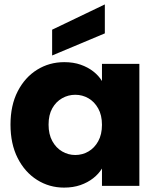

<svg xmlns="http://www.w3.org/2000/svg" viewBox="-20 -850 719 878"><path d="M28 -280.1Q28 -368.3 60.9 -432.3Q93.8 -496.3 149.6 -531.1Q205.5 -565.8 273.8 -565.8Q316 -565.8 349.1 -554.1Q382.1 -542.5 406.8 -523.2Q431.4 -504 446.3 -479.5V-557.9H617.3V0H446.3V-79.4Q431.4 -54.8 406.3 -35.1Q381.2 -15.4 347.9 -3.7Q314.6 7.9 272.8 7.9Q205 7.9 149.2 -27.5Q93.3 -62.9 60.7 -127.4Q28 -191.9 28 -280.1ZM446.3 -279.2Q446.3 -323.4 429.1 -354Q412 -384.7 384.3 -400.7Q356.6 -416.6 324.2 -416.6Q292.2 -416.6 264.3 -400.9Q236.3 -385.2 219.2 -355Q202.1 -324.8 202.1 -280.1Q202.1 -235.9 219.2 -204.8Q236.3 -173.6 264.3 -157.4Q292.2 -141.2 324.2 -141.2Q356.6 -141.2 384.3 -157.2Q412 -173.2 429.1 -204.1Q446.3 -235 446.3 -279.2ZM218.4 -714.2 459.4 -829.8V-697.4L218.4 -596.3Z"/></svg>

Font: Poppins Variable
Style: Regular
Weight: 100
Designer: Jonny Pinhorn
Foundry: Indian Type Foundry
Version: Version 6.000